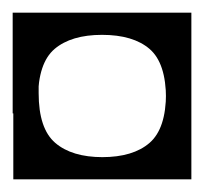

<svg xmlns="http://www.w3.org/2000/svg" viewBox="-40 -606 322 303"><path d="M262 -482Q262 -461.5 262 -439.5Q262 -417.5 262 -396.8Q262 -376 262 -359.2Q262 -342.5 262 -332.8Q262 -323 262 -323Q262 -323 262 -323Q262 -323 262 -323Q262 -323 262 -323Q262 -323 262 -323Q262 -323 248.2 -323Q234.5 -323 214 -323Q193.5 -323 172.8 -323Q152 -323 137.2 -323Q122.5 -323 121 -323Q121 -323 121 -323Q121 -323 121 -323Q121 -323 121 -323Q121 -323 121 -323Q119 -330 119 -341Q119 -352 121 -358Q170 -358 196 -380.5Q222 -403 222 -459Q222 -459 222 -463Q222 -467 222 -472.2Q222 -477.5 222 -482ZM-19 -482H21Q21 -477.5 21 -472.2Q21 -467 21 -463Q21 -459 21 -459Q21 -403 47.2 -380.5Q73.5 -358 122 -358Q124.5 -352 124.5 -341Q124.5 -330 122 -323Q122 -323 122 -323Q122 -323 122 -323Q122 -323 122 -323Q122 -323 122 -323Q120.5 -323 105.8 -323Q91 -323 70.2 -323Q49.5 -323 29 -323Q8.5 -323 -5.2 -323Q-19 -323 -19 -323Q-19 -323 -19 -323Q-19 -323 -19 -323Q-19 -323 -19 -323Q-19 -323 -19 -323Q-19 -323 -19 -332.8Q-19 -342.5 -19 -359.2Q-19 -376 -19 -396.8Q-19 -417.5 -19 -439.5Q-19 -461.5 -19 -482ZM262 -427H222Q222 -431.5 222 -437Q222 -442.5 222 -446.2Q222 -450 222 -450Q222 -506.5 196 -528.8Q170 -551 121 -551Q119 -557 119 -568.2Q119 -579.5 121 -586Q121 -586 121 -586Q121 -586 121 -586Q121 -586 121 -586Q121 -586 121 -586Q122.5 -586 137.2 -586Q152 -586 172.8 -586Q193.5 -586 214 -586Q234.5 -586 248.2 -586Q262 -586 262 -586Q262 -586 262 -586Q262 -586 262 -586Q262 -586 262 -586Q262 -586 262 -586Q262 -586 262 -576.2Q262 -566.5 262 -549.8Q262 -533 262 -512.2Q262 -491.5 262 -469.5Q262 -447.5 262 -427ZM-20 -427Q-20 -447.5 -20 -469.5Q-20 -491.5 -20 -512.2Q-20 -533 -20 -549.8Q-20 -566.5 -20 -576.2Q-20 -586 -20 -586Q-20 -586 -20 -586Q-20 -586 -20 -586Q-20 -586 -20 -586Q-20 -586 -20 -586Q-20 -586 -6.2 -586Q7.5 -586 28 -586Q48.5 -586 69.2 -586Q90 -586 104.8 -586Q119.5 -586 121 -586Q121 -586 121 -586Q121 -586 121 -586Q121 -586 121 -586Q121 -586 121 -586Q123.5 -579.5 123.5 -568.2Q123.5 -557 121 -551Q72.5 -551 46.2 -528.8Q20 -506.5 20 -450Q20 -450 20 -446.2Q20 -442.5 20 -437Q20 -431.5 20 -427Z"/></svg>

Font: Honk
Style: Regular
Weight: 400
Designer: Noopur Datye & Yesha Goshar
Foundry: Ek Type
Version: Version 1.000